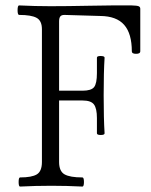

<svg xmlns="http://www.w3.org/2000/svg" viewBox="-20 -686 558 709"><path d="M54.2 2.9Q48.8 2.9 48.8 -13.9Q48.8 -30.8 54.2 -30.8Q97.7 -30.8 116.2 -42.2Q134.8 -53.7 134.8 -87.9V-578.1Q134.8 -609.4 115.2 -620.1Q95.7 -630.9 50.8 -630.9Q44.9 -630.9 44.9 -648.4Q44.9 -666 50.8 -666Q109.4 -663.1 166 -663.1Q226.6 -663.1 310.8 -664.8Q395 -666.5 465.8 -666Q485.4 -665.5 491.7 -663.1Q498 -660.6 498 -653.8V-496.1Q498 -487.3 482.4 -487.3Q466.8 -487.3 466.8 -496.1Q466.8 -562 438.5 -594.2Q410.2 -626.5 350.1 -627L217.8 -630.9Q207 -630.9 202.6 -625.2Q198.2 -619.6 198.2 -606.9V-351.1H285.2Q316.9 -351.1 327.4 -364.3Q337.9 -377.4 337.9 -416V-473.1Q337.9 -479.5 352.1 -479.2Q366.2 -479 366.2 -473.1Q362.8 -419.4 362.8 -334Q362.8 -248.5 366.2 -193.8Q366.2 -187.5 352.1 -187.5Q337.9 -187.5 337.9 -193.8V-250Q337.9 -285.6 326.9 -300.3Q315.9 -314.9 285.2 -314.9H198.2V-87.9Q198.2 -53.7 218.3 -42.2Q238.3 -30.8 284.2 -30.8Q290 -30.8 290 -13.9Q290 2.9 284.2 2.9Q225.6 0 169.9 0Q111.3 0 54.2 2.9Z"/></svg>

Font: Junicode SmCond Light
Style: Regular
Weight: 300
Width: 4
Designer: Peter S. Baker
Version: Version 2.206